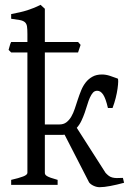

<svg xmlns="http://www.w3.org/2000/svg" viewBox="-20 -777 546 807"><path d="M229.5 -253.9Q247.1 -253.9 259 -262.9Q271 -272 279.5 -286.6Q288.1 -301.3 294.4 -320.3Q300.8 -339.4 307.1 -358.9Q313.5 -378.4 321.3 -397.5Q329.1 -416.5 340.8 -431.2Q352.5 -445.8 368.9 -454.8Q385.3 -463.9 408.7 -463.9Q424.8 -463.9 441.9 -458.3Q459 -452.6 474.6 -446.8Q477.1 -445.8 476.8 -434.1Q476.6 -422.4 474.1 -404.5Q471.7 -386.7 466.3 -365.2Q460.9 -343.8 453.1 -323.2H433.6Q424.3 -363.3 413.6 -379.4Q402.8 -395.5 388.7 -395.5Q377.9 -395.5 370.8 -387.7Q363.8 -379.9 357.9 -366.9Q352.1 -354 347.2 -337.4Q342.3 -320.8 336.2 -303.5Q330.1 -286.1 322.3 -269.5Q314.5 -252.9 302.7 -239.7L423.8 -50.3Q431.2 -42.5 437.5 -37.8Q443.8 -33.2 451.9 -31Q460 -28.8 470.5 -28.6Q481 -28.3 496.6 -29.3L501.5 -8.8Q471.2 -0.5 444.1 4.6Q417 9.8 398.9 9.8Q386.2 9.8 373.5 3.9Q360.8 -2 354.5 -10.3L251.5 -210.9Q247.6 -210.4 243.7 -210.2Q239.7 -210 235.8 -210H168.5V-50.8Q168.5 -46.9 170.2 -43.7Q171.9 -40.5 177.2 -37.1Q182.6 -33.7 193.4 -29.8Q204.1 -25.9 222.2 -21V0H26.9V-21Q59.1 -28.3 77.1 -35.2Q95.2 -42 95.2 -50.8V-556.6H26.9L16.1 -567.4Q18.6 -575.2 20.8 -584Q22.9 -592.8 26.9 -600.6H95.2V-633.8Q95.2 -654.3 93.5 -665.8Q91.8 -677.2 84.7 -683.6Q77.6 -689.9 64 -692.6Q50.3 -695.3 26.9 -698.2V-717.8Q47.4 -721.7 64.2 -725.6Q81.1 -729.5 95.5 -734.1Q109.9 -738.8 123 -744.1Q136.2 -749.5 150.4 -756.8L168.5 -740.2V-600.6H308.1L318.8 -588.4L308.1 -556.6H168.5V-253.9Z"/></svg>

Font: Gentium Plus
Style: Regular
Weight: 400
Designer: J. Victor Gaultney, Annie Olsen, Iska Routamaa
Foundry: SIL International
Version: Version 1.510